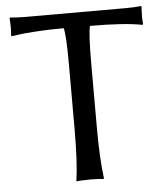

<svg xmlns="http://www.w3.org/2000/svg" viewBox="-49 -692 638 739"><g transform="rotate(-5 270.0 -322.5)"><path d="M227.1 -444.8Q227.1 -561.5 219.2 -588.9Q159.7 -588.9 109.1 -585.4Q58.6 -582 38.1 -578.6L17.1 -575.2L15.1 -579.1Q18.1 -602.5 15.1 -645L17.1 -647.9Q41 -645 77.1 -645H462.9Q499 -645 522.9 -647.9L524.9 -645Q522 -602.5 524.9 -579.1L522.9 -575.2Q454.1 -588.9 320.8 -588.9Q313 -561.5 313 -444.8V-200.2Q313 -75.2 323.2 0L320.8 2.9Q304.2 0 270 0Q254.4 0 241.2 1Q228.5 1 223.1 2L217.8 2.9L216.8 0Q227.1 -71.3 227.1 -200.2Z"/></g></svg>

Font: Linux Biolinum
Style: Regular
Weight: 400
Designer: Philipp H. Poll
Foundry: Philipp H. Poll
Version: Version 0.6.4